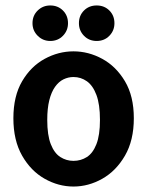

<svg xmlns="http://www.w3.org/2000/svg" viewBox="-20 -679 539 703"><path d="M249 4Q194 4 143.5 -24.5Q93 -53 61 -109Q29 -165 29 -246Q29 -327 61 -381.5Q93 -436 143.5 -463.5Q194 -491 249 -491Q304 -491 354.5 -463.5Q405 -436 437.5 -381.5Q470 -327 470 -246Q470 -165 437.5 -109Q405 -53 354.5 -24.5Q304 4 249 4ZM249 -90Q276 -90 298 -104Q320 -118 333 -151Q346 -184 346 -240Q346 -297 333 -331.5Q320 -366 298 -381.5Q276 -397 249 -397Q230 -397 212.5 -388.5Q195 -380 181.5 -361Q168 -342 160.5 -312Q153 -282 153 -240Q153 -184 166 -151Q179 -118 201 -104Q223 -90 249 -90ZM334 -529Q306 -529 287.5 -548Q269 -567 269 -594Q269 -622 287.5 -640.5Q306 -659 334 -659Q362 -659 380.5 -640.5Q399 -622 399 -594Q399 -567 380.5 -548Q362 -529 334 -529ZM164 -529Q137 -529 118 -548Q99 -567 99 -594Q99 -622 118 -640.5Q137 -659 164 -659Q192 -659 210.5 -640.5Q229 -622 229 -594Q229 -567 210.5 -548Q192 -529 164 -529Z"/></svg>

Font: Kreon
Style: Bold
Weight: 700
Designer: Julia Petretta
Foundry: Julia Petretta and Eli Heuer
Version: Version 2.002